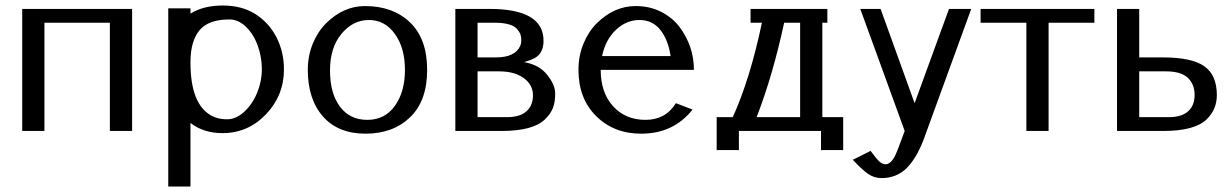

<svg xmlns="http://www.w3.org/2000/svg" viewBox="-20 -472 4437 692"><path d="M456.1 -439.9V0H376V-390.1H140.1V0H60.1V-439.9Z M586.4 0ZM666.5 -28.8V200.2H586.4V-441.9H666.5V-422.9Q712.9 -452.1 782.7 -452.1Q852.5 -452.1 901.4 -420.7Q950.2 -389.2 976.8 -336.9Q1003.4 -284.7 1003.4 -222.2Q1003.4 -127.9 938.7 -60.1Q874 7.8 781.7 7.8Q713.9 7.8 666.5 -28.8ZM666.5 -248V-246.1Q666.5 -95.7 742.7 -54.7Q766.1 -42 798.3 -42Q830.6 -42 860.4 -69.3Q890.1 -96.7 907 -138.2Q923.8 -179.7 923.8 -222.4Q923.8 -265.1 909.4 -306.2Q895 -347.2 867.4 -374.5Q839.8 -401.9 806.6 -401.9Q731 -401.9 698.7 -362.5Q666.5 -323.2 666.5 -248Z M1089.4 0ZM1403.3 -90.6Q1439.5 -141.1 1439.5 -220.2Q1439.5 -299.3 1403.3 -349.6Q1367.2 -399.9 1309.6 -399.9Q1252 -399.9 1210.7 -350.1Q1169.4 -300.3 1169.4 -218Q1169.4 -135.7 1205.1 -87.9Q1240.7 -40 1304 -40Q1367.2 -40 1403.3 -90.6ZM1089.4 -220.2Q1089.4 -271 1107.4 -314.9Q1125.5 -358.4 1154.8 -387.7Q1217.8 -450.2 1295.4 -450.2Q1396.5 -450.2 1458 -391.1Q1519.5 -332 1519.5 -220.2Q1519.5 -108.4 1458 -49.3Q1396.5 9.8 1297.6 9.8Q1198.7 9.8 1144 -52.2Q1089.4 -114.3 1089.4 -220.2Z M1701.2 -214.8V-49.8H1808.1Q1854 -49.8 1877.4 -70.8Q1900.9 -91.8 1900.9 -128.9Q1900.9 -166 1867.9 -190.4Q1835 -214.8 1778.8 -214.8ZM1869.1 -248Q1922.9 -238.8 1951.9 -202.6Q1981 -166.5 1981 -135Q1981 -103.5 1972.7 -82.5Q1964.4 -61.5 1944.3 -42Q1901.4 0 1788.1 0H1621.1V-439.9H1744.1Q1939 -439.9 1939 -325.2Q1939 -280.3 1907.2 -262.7Q1892.6 -254.9 1869.1 -248ZM1701.2 -390.1V-265.1H1767.1Q1836.4 -265.1 1855 -306.6Q1858.9 -315.9 1858.9 -326.7Q1858.9 -337.4 1856 -347.2Q1853 -356.4 1843.8 -367.2Q1824.7 -389.6 1764.2 -390.1Z M2064.9 0ZM2476.1 -77.1Q2407.2 9.8 2291 9.8Q2192.4 9.8 2128.7 -53.5Q2064.9 -116.7 2064.9 -220.2Q2064.9 -271 2083 -314.9Q2101.1 -358.4 2130.4 -387.7Q2193.4 -450.2 2271 -450.2Q2321.3 -450.2 2362.3 -429.7Q2402.8 -409.2 2428.2 -376Q2481 -306.2 2481 -220.2H2145Q2145 -138.2 2189.7 -89.1Q2234.4 -40 2306.6 -40Q2378.9 -40 2416 -100.1ZM2149.9 -270H2397Q2388.2 -328.6 2359.9 -364.3Q2331.5 -399.9 2284.7 -399.9Q2237.8 -399.9 2200.2 -364.7Q2162.6 -329.6 2149.9 -270Z M2685.1 -439.9H2961.9V-390.1H2943.8V-49.8H3019V68.8H2939V0H2643.1V68.8H2563V-49.8H2621.1Q2683.6 -188 2726.1 -390.1H2685.1ZM2863.8 -390.1H2806.2Q2765.6 -201.2 2707 -49.8H2863.8Z M3058.6 0ZM3156.7 169.9Q3129.9 169.9 3107.4 153.8Q3085 137.7 3053.7 104L3117.7 71.8Q3140.6 103 3151.1 111.6Q3161.6 120.1 3171.4 120.1Q3190.9 120.1 3207 87.4Q3213.9 73.7 3232.4 22L3240.7 0L3080.6 -439.9H3153.8L3276.4 -100.1L3400.4 -439.9H3480.5L3311.5 23.9Q3285.2 96.2 3248.5 133.1Q3211.9 169.9 3156.7 169.9Z M3759.3 -390.1V0H3679.2V-390.1H3514.2V-439.9H3924.3V-390.1Z M4085.9 -214.8V-49.8H4192.9Q4238.8 -49.8 4262.2 -70.8Q4285.6 -91.8 4285.6 -129.9Q4285.6 -168 4261.2 -191.4Q4236.8 -214.8 4182.6 -214.8ZM4365.7 -128.9Q4365.7 -77.6 4329.1 -42Q4286.1 0 4172.9 0H4005.9V-439.9H4085.9V-265.1H4170.9Q4274.9 -265.1 4320.3 -233.4Q4365.7 -201.7 4365.7 -128.9Z"/></svg>

Font: Pfennig
Style: Medium
Weight: 500
Version: Version 20120410 ; ttfautohint (v0.8)